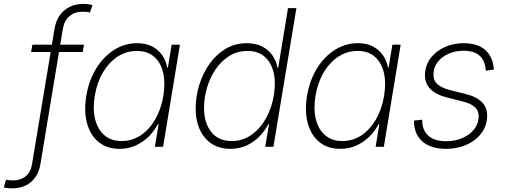

<svg xmlns="http://www.w3.org/2000/svg" viewBox="-120 -770 2648 1007"><path d="M320.3 -535.6 314 -497.1H43L49.8 -535.6ZM-55.2 217.8Q-64 217.8 -71 217.3Q-78.1 216.8 -85.2 215.6Q-92.3 214.4 -100.1 212.9L-88.4 172.4Q-79.6 174.3 -70.1 175.3Q-60.5 176.3 -50.8 176.3Q-11.7 176.3 14.9 154.3Q41.5 132.3 48.3 88.9L166 -619.1Q172.9 -660.6 193.6 -689.7Q214.4 -718.8 245.8 -734.1Q277.3 -749.5 315.9 -749.5Q329.6 -749.5 341.3 -748Q353 -746.6 365.2 -743.7L352.1 -705.1Q343.8 -707 333.5 -707.8Q323.2 -708.5 311 -708.5Q272 -708.5 244.6 -685.5Q217.3 -662.6 209.5 -618.2L92.3 88.9Q85.9 130.4 65.7 159.2Q45.4 188 14.6 202.9Q-16.1 217.8 -55.2 217.8Z M507.3 10.7Q441.4 10.7 397.7 -24.7Q354 -60.1 336.7 -122.8Q319.3 -185.5 332.5 -267.1Q346.2 -348.6 384.5 -410.9Q422.9 -473.1 478.5 -508.3Q534.2 -543.5 599.1 -543.5Q645 -543.5 678 -526.4Q710.9 -509.3 731 -480Q751 -450.7 757.3 -415H760.3L780.3 -535.6H823.7L735.4 0H692.4L711.9 -118.7H708Q689 -82.5 659.2 -53.2Q629.4 -23.9 591.1 -6.6Q552.7 10.7 507.3 10.7ZM517.6 -30.3Q573.2 -30.3 618.4 -60.5Q663.6 -90.8 694.3 -144.3Q725.1 -197.8 736.8 -267.1Q748 -336.4 735.4 -389.6Q722.7 -442.9 687.7 -472.9Q652.8 -502.9 597.7 -502.9Q542.5 -502.9 496.6 -472.7Q450.7 -442.4 419.4 -389.2Q388.2 -335.9 377 -267.1Q365.7 -198.2 378.9 -144.8Q392.1 -91.3 427.5 -60.8Q462.9 -30.3 517.6 -30.3Z M1088.4 10.7Q1003.4 10.7 954.8 -47.6Q906.2 -106 906.2 -201.7Q906.2 -263.7 925 -324.5Q943.8 -385.3 978.8 -434.8Q1013.7 -484.4 1063.2 -513.9Q1112.8 -543.5 1174.8 -543.5Q1221.2 -543.5 1254.9 -526.1Q1288.6 -508.8 1309.1 -479.2Q1329.6 -449.7 1335.9 -413.6H1338.9L1390.6 -727.5H1434.6L1314 0H1271L1291 -118.7H1287.1Q1268.6 -82 1239 -52.7Q1209.5 -23.4 1171.6 -6.3Q1133.8 10.7 1088.4 10.7ZM1094.2 -30.3Q1147.9 -30.3 1190.2 -56.9Q1232.4 -83.5 1261.7 -127.7Q1291 -171.9 1306.2 -225.1Q1321.3 -278.3 1321.3 -331.1Q1321.3 -408.7 1284.2 -455.8Q1247.1 -502.9 1178.2 -502.9Q1125 -502.9 1082.8 -476.6Q1040.5 -450.2 1011 -406.7Q981.4 -363.3 965.8 -310.3Q950.2 -257.3 950.2 -204.1Q950.2 -125.5 987.8 -77.9Q1025.4 -30.3 1094.2 -30.3Z M1665 10.7Q1599.1 10.7 1555.4 -24.7Q1511.7 -60.1 1494.4 -122.8Q1477.1 -185.5 1490.2 -267.1Q1503.9 -348.6 1542.2 -410.9Q1580.6 -473.1 1636.2 -508.3Q1691.9 -543.5 1756.8 -543.5Q1802.7 -543.5 1835.7 -526.4Q1868.7 -509.3 1888.7 -480Q1908.7 -450.7 1915 -415H1918L1938 -535.6H1981.4L1893.1 0H1850.1L1869.6 -118.7H1865.7Q1846.7 -82.5 1816.9 -53.2Q1787.1 -23.9 1748.8 -6.6Q1710.4 10.7 1665 10.7ZM1675.3 -30.3Q1731 -30.3 1776.1 -60.5Q1821.3 -90.8 1852.1 -144.3Q1882.8 -197.8 1894.5 -267.1Q1905.8 -336.4 1893.1 -389.6Q1880.4 -442.9 1845.5 -472.9Q1810.5 -502.9 1755.4 -502.9Q1700.2 -502.9 1654.3 -472.7Q1608.4 -442.4 1577.1 -389.2Q1545.9 -335.9 1534.7 -267.1Q1523.4 -198.2 1536.6 -144.8Q1549.8 -91.3 1585.2 -60.8Q1620.6 -30.3 1675.3 -30.3Z M2220.2 10.7Q2168.9 10.7 2132.1 -5.1Q2095.2 -21 2074.7 -51.3Q2054.2 -81.5 2051.3 -123.5Q2051.3 -128.4 2051.3 -130.4Q2051.3 -132.3 2051.3 -137.7L2094.2 -142.1Q2094.2 -85.9 2127 -57.6Q2159.7 -29.3 2220.7 -29.3Q2266.6 -29.3 2304.9 -45.9Q2343.3 -62.5 2366.5 -91.6Q2389.6 -120.6 2390.6 -157.7Q2391.6 -188.5 2370.8 -207.8Q2350.1 -227.1 2308.1 -237.3L2224.6 -258.8Q2165.5 -273.4 2136.2 -304.2Q2106.9 -335 2108.9 -380.9Q2110.8 -429.2 2138.9 -465.8Q2167 -502.4 2212.4 -522.9Q2257.8 -543.5 2312 -543.5Q2381.8 -543.5 2421.6 -510.7Q2461.4 -478 2468.8 -418.5Q2469.2 -414.6 2469.5 -411.9Q2469.7 -409.2 2469.7 -404.8L2427.7 -399.4Q2425.3 -449.7 2396.7 -476.8Q2368.2 -503.9 2311.5 -503.9Q2268.1 -503.9 2232.4 -488Q2196.8 -472.2 2175.3 -444.3Q2153.8 -416.5 2153.3 -380.9Q2151.9 -349.1 2173.6 -329.1Q2195.3 -309.1 2240.7 -297.4L2322.8 -276.9Q2379.9 -262.7 2408.4 -233.2Q2437 -203.6 2435.1 -157.7Q2433.6 -120.1 2416.3 -89.1Q2398.9 -58.1 2369.1 -35.6Q2339.4 -13.2 2301 -1.2Q2262.7 10.7 2220.2 10.7Z"/></svg>

Font: Inter 20pt ExtraLight
Style: Italic
Weight: 250
Italic angle: -9.3988°
Version: Version 4.001;git-66647c0bb